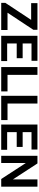

<svg xmlns="http://www.w3.org/2000/svg" viewBox="1239 -1874 635 3153"><g transform="rotate(90 1556.5 -297.5)"><path d="M27 0V-68L320.5 -512.5L322.5 -491.5H31V-595H469V-527L175 -82.5L173 -103.5H473V0Z M568 0V-595H979V-497.5H693.5V-97.5H983V0ZM651.5 -254.5V-352H936V-254.5Z M1081.5 0V-595H1209V-103.5H1480.5V0Z M1553 0V-595H1680.5V-103.5H1952V0Z M2024.5 0V-595H2435.5V-497.5H2150V-97.5H2439.5V0ZM2108 -254.5V-352H2392.5V-254.5Z M2538 0V-595H2664L2947.5 -159H2926.5V-595H3045V0H2919.5L2636 -436H2656.5V0Z"/></g></svg>

Font: Encode Sans SC SemiCondensed SemiBold
Style: Regular
Weight: 600
Width: 4
Designer: Multiple Designers
Foundry: Impallari Type
Version: Version 3.002